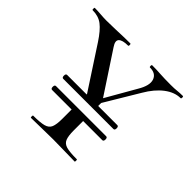

<svg xmlns="http://www.w3.org/2000/svg" viewBox="-128 -600 731 731"><g transform="rotate(45 238.0 -234.0)"><path d="M103 -153H373Q380 -153 380 -142.5Q380 -132 373 -132H103Q96 -132 96 -142.5Q96 -153 103 -153ZM103 -213H373Q380 -213 380 -202.5Q380 -192 373 -192H103Q96 -192 96 -202.5Q96 -213 103 -213ZM233 -196 331 -367Q355 -407 346.5 -431.5Q338 -456 306 -456Q303 -456 303 -462Q303 -468 306 -468Q330 -468 351.5 -466.5Q373 -465 409 -465Q429 -465 441.5 -466.5Q454 -468 471 -468Q474 -468 474 -462Q474 -456 471 -456Q439 -456 408 -432.5Q377 -409 352 -366L249 -194ZM221 -195 97 -385Q72 -423 50.5 -439.5Q29 -456 -3 -456Q-5 -456 -5 -462Q-5 -468 -3 -468Q12 -468 30 -466.5Q48 -465 62 -465Q86 -465 109.5 -466Q133 -467 153 -467.5Q173 -468 188 -468Q191 -468 191 -462Q191 -456 188 -456Q158 -456 148 -445.5Q138 -435 153 -413L270 -235ZM270 -141V-81Q270 -52 276 -37Q282 -22 300 -17Q318 -12 356 -12Q358 -12 358 -6Q358 0 356 0Q332 0 303 -1Q274 -2 239 -2Q207 -2 176.5 -1Q146 0 121 0Q119 0 119 -6Q119 -12 121 -12Q158 -12 177 -17Q196 -22 202 -37Q208 -52 208 -81V-141ZM208 -200V-228L270 -237V-200Z"/></g></svg>

Font: Cormorant Light
Style: Regular
Weight: 400
Version: Version 4.000